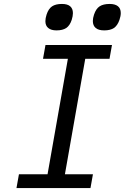

<svg xmlns="http://www.w3.org/2000/svg" viewBox="-20 -953 640 973"><path d="M76 -70H221L324 -655H198L210.5 -725H547.5L535 -655H412L309 -70H451L438.5 0H63.5ZM210 -845.5Q210 -860.5 216 -879Q225.5 -908.5 243.8 -920.8Q262 -933 294 -933Q322 -933 335.8 -921Q349.5 -909 349.5 -886.5Q349.5 -871.5 343.5 -852.5Q334 -823.5 315.8 -811.2Q297.5 -799 266.5 -799Q239 -799 224.5 -811Q210 -823 210 -845.5ZM450.5 -846.5Q450.5 -861 456.5 -879Q466.5 -909 485 -921Q503.5 -933 536 -933Q563 -933 577.5 -921.5Q592 -910 592 -887Q592 -871.5 585.5 -852.5Q575.5 -823.5 557.5 -811.2Q539.5 -799 508 -799Q479.5 -799 465 -811.2Q450.5 -823.5 450.5 -846.5Z"/></svg>

Font: JuliaMono
Style: Italic
Weight: 400
Italic angle: -9°
Monospace: yes
Designer: cormullion
Foundry: corm
Version: Version 0.057; ttfautohint (v1.8.4)